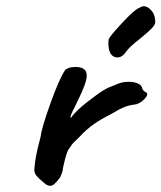

<svg xmlns="http://www.w3.org/2000/svg" viewBox="-20 -616 523 622"><path d="M92 -76Q95 -110 107 -155L112 -175Q115 -202 143.5 -281.5Q172 -361 191 -389Q201 -399 225 -399Q245 -399 253 -391Q261 -385 261 -371Q261 -348 232 -290L222 -269Q215 -256 210.5 -245Q206 -234 211 -235Q222 -254 264.5 -287Q307 -320 323 -328Q330 -332 341 -336Q352 -340 356 -342Q374 -351 397 -351Q413 -351 424.5 -346.5Q436 -342 440 -333Q441 -326 445.5 -322Q450 -318 452 -317Q455 -317 456 -314.5Q457 -312 457 -311Q457 -303 443 -290.5Q429 -278 414 -277Q403 -276 391 -272Q379 -268 367 -262L341 -247Q307 -230 283.5 -213.5Q260 -197 236 -171Q231 -166 221.5 -157Q212 -148 205 -136Q198 -129 190.5 -99.5Q183 -70 183 -63Q182 -60 179 -51Q176 -42 170 -35Q161 -24 155 -19Q149 -14 142 -14Q132 -14 119 -27Q105 -38 97 -48Q89 -58 92 -76ZM331 -478 332 -488Q334 -497 375 -541Q416 -585 430 -590Q438 -595 445 -596Q458 -596 470.5 -582Q483 -568 483 -545Q483 -536 471.5 -524Q460 -512 434 -491Q398 -463 389 -449Q376 -430 361 -430Q331 -430 331 -478Z"/></svg>

Font: Caveat
Style: Bold
Weight: 700
Designer: Pablo Impallari
Foundry: Pablo Impallari
Version: Version 1.500; ttfautohint (v1.6)